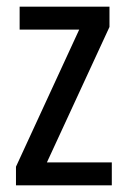

<svg xmlns="http://www.w3.org/2000/svg" viewBox="-20 -557 381 577"><path d="M316 0H28V-56L218 -468H39V-537H309V-476L121 -69H316Z"/></svg>

Font: Noto Sans Display Condensed
Style: Regular
Weight: 400
Width: 3
Designer: Monotype Design Team
Foundry: Monotype Imaging Inc.
Version: Version 2.003